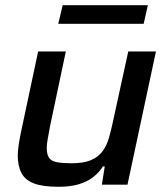

<svg xmlns="http://www.w3.org/2000/svg" viewBox="-20 -707 636 735"><path d="M204 8Q143 8 109.5 -5Q76 -18 62 -45Q48 -72 48 -112Q48 -131 52 -156Q56 -181 62 -209L126 -510H232L172 -226Q167 -199 163 -177Q159 -155 159 -141Q159 -115 168 -102.5Q177 -90 198.5 -86Q220 -82 254 -82Q299 -82 327 -93.5Q355 -105 371.5 -126.5Q388 -148 397 -179Q406 -210 414 -249L471 -510H577L468 0H370L381 -70H374Q359 -46 336 -28.5Q313 -11 281 -1.5Q249 8 204 8ZM203 -616 220 -687H546L530 -616Z"/></svg>

Font: Saira Thin Medium
Style: Italic
Weight: 500
Italic angle: -12°
Version: Version 1.101